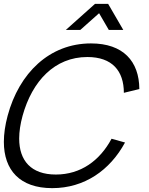

<svg xmlns="http://www.w3.org/2000/svg" viewBox="-37 -960 773 995"><path d="M304.3 -805H379.3L476.5 -891.5L526.8 -805H601.8L523.4 -940H455.4ZM233.6 15C400.6 15 532.8 -77.5 610.9 -221.5L541.1 -241C480.2 -127.5 381.4 -55.5 252.4 -55.5C123.6 -55.5 62.4 -127.9 62.4 -242C62.4 -277.6 68.3 -317.2 80 -360C129.8 -540 246.6 -664.5 415.6 -664.5C544.6 -664.5 604.8 -592.5 604.9 -479L685.1 -498.5C684.2 -642.5 601.5 -735 434.5 -735C219.5 -735 61.9 -581.5 2.5 -360C-10.5 -311.4 -17 -266.1 -17 -224.9C-17 -78.5 65.7 15 233.6 15Z"/></svg>

Font: Manrope
Style: RegularItalic
Weight: 400
Italic angle: -15°
Designer: Mikhail Sharanda
Foundry: Mikhail Sharanda
Version: Version 4.502;hotconv 1.0.109;makeotfexe 2.5.65596